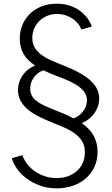

<svg xmlns="http://www.w3.org/2000/svg" viewBox="-20 -784 613 1054"><path d="M291.8 250Q338.6 250 379.5 235.9Q420.5 221.8 450.7 195.7Q480.9 169.5 498.2 132.5Q515.5 95.5 515.5 49.5Q515.5 -0.5 493.9 -39.1Q472.3 -77.7 429.1 -108.2Q450.9 -117.3 468.4 -131.1Q485.9 -145 498.2 -162.3Q510.5 -179.5 517.3 -199.5Q524.1 -219.5 524.5 -240.9Q525 -266.8 515.9 -288.2Q506.8 -309.5 490.9 -327.5Q475 -345.5 454.3 -360.2Q433.6 -375 410.5 -387.3Q387.3 -399.5 363.2 -410Q339.1 -420.5 317.3 -429.1Q289.1 -440 260.7 -452.5Q232.3 -465 209.3 -481.6Q186.4 -498.2 171.8 -520.9Q157.3 -543.6 157.3 -575.5Q157.3 -602.7 167.5 -626.8Q177.7 -650.9 195.7 -668.6Q213.6 -686.4 238.6 -696.8Q263.6 -707.3 292.7 -707.3Q316.4 -707.3 338 -700.7Q359.5 -694.1 377 -682.5Q394.5 -670.9 407.3 -655.5Q420 -640 426.4 -621.8L484.1 -638.2Q475.5 -662.7 458.6 -685.5Q441.8 -708.2 417.5 -725.7Q393.2 -743.2 361.4 -753.4Q329.5 -763.6 290.9 -763.6Q245.9 -763.6 208.6 -749.1Q171.4 -734.5 144.8 -708.9Q118.2 -683.2 103.4 -648Q88.6 -612.7 88.6 -571.8Q88.6 -524.1 109.3 -488Q130 -451.8 172.7 -424.1Q151.8 -415.9 134.5 -402.5Q117.3 -389.1 105 -371.6Q92.7 -354.1 85.9 -333.9Q79.1 -313.6 78.6 -291.8Q78.2 -255.9 94.3 -228.4Q110.5 -200.9 136.4 -180.2Q162.3 -159.5 193.9 -143.9Q225.5 -128.2 255.9 -115.9Q297.3 -99.5 332.3 -84.1Q367.3 -68.6 392.5 -49.8Q417.7 -30.9 431.8 -6.6Q445.9 17.7 445.9 51.8Q445.9 84.1 434.3 110.2Q422.7 136.4 402 154.8Q381.4 173.2 353.2 183.4Q325 193.6 291.8 193.6Q259.1 193.6 229.3 184.3Q199.5 175 174.5 158.4Q149.5 141.8 131.1 118.6Q112.7 95.5 102.7 67.7L45 84.5Q52.7 112.7 73.2 142Q93.6 171.4 125.2 195.2Q156.8 219.1 198.9 234.5Q240.9 250 291.8 250ZM382.7 -134.1Q369.1 -141.4 358.9 -146.4Q348.6 -151.4 337.7 -156.4Q326.8 -161.4 313 -167Q299.1 -172.7 278.2 -180.9Q245.5 -193.6 220.7 -205.5Q195.9 -217.3 179.3 -230.5Q162.7 -243.6 154.3 -260Q145.9 -276.4 145.9 -297.7Q145.9 -316.8 152.3 -333.4Q158.6 -350 168.9 -363Q179.1 -375.9 192.3 -385Q205.5 -394.1 219.1 -398.2Q230 -392.7 238.2 -388.9Q246.4 -385 253.4 -382Q260.5 -379.1 267.7 -376.1Q275 -373.2 283.6 -370Q332.7 -352.3 365.9 -336.1Q399.1 -320 419.3 -303.6Q439.5 -287.3 448.4 -270Q457.3 -252.7 457.3 -232.7Q457.3 -215.5 451.4 -199.8Q445.5 -184.1 435.2 -171.1Q425 -158.2 411.4 -148.6Q397.7 -139.1 382.7 -134.1Z"/></svg>

Font: Spartan MB
Style: Regular
Weight: 212
Designer: Matt Bailey, Mirko Velimirovic
Foundry: Matt Bailey
Version: Version 1.005